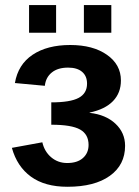

<svg xmlns="http://www.w3.org/2000/svg" viewBox="-20 -712 537 742"><path d="M240.7 9.8Q153.3 9.8 99.6 -29.3Q45.9 -68.4 25.9 -140.6L143.6 -162.1Q151.9 -126 178 -104Q204.1 -82 239.7 -82Q278.8 -82 300.5 -101.3Q322.3 -120.6 322.3 -151.9Q322.3 -192.9 289.6 -211.4Q256.8 -230 178.2 -230V-316.4Q251.5 -316.4 283.9 -333.7Q316.4 -351.1 316.4 -388.7Q316.4 -418 297.4 -434.3Q278.3 -450.7 243.2 -450.7Q203.1 -450.7 179.9 -431.6Q156.7 -412.6 153.3 -380.4L37.6 -391.1Q49.8 -462.9 106.2 -500.5Q162.6 -538.1 251.5 -538.1Q339.4 -538.1 393.3 -500.2Q447.3 -462.4 447.3 -400.9Q447.3 -353 416.7 -321.3Q386.2 -289.6 326.2 -276.9V-275.9Q388.7 -269 426 -234.1Q463.4 -199.2 463.4 -148.4Q463.4 -74.7 404.5 -32.5Q345.7 9.8 240.7 9.8ZM304.2 -585.4V-692.4H410.2V-585.4ZM92.3 -585.4V-692.4H196.8V-585.4Z"/></svg>

Font: Arial
Style: Bold
Weight: 700
Designer: Steve Matteson
Foundry: Ascender Corporation
Version: Version 2.00.3